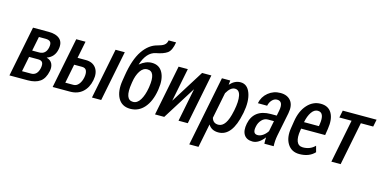

<svg xmlns="http://www.w3.org/2000/svg" viewBox="-86 -1249 3893 1942"><g transform="rotate(15 1861.0 -278.0)"><path d="M274.9 -452.6H206.1L175.8 -302.2H250Q317.9 -303.2 333.5 -376.5Q341.8 -418.5 327.1 -435.5Q312.5 -452.6 274.9 -452.6ZM224.6 -74.2Q289.6 -74.2 306.6 -153.8Q314.5 -194.3 302.7 -213.4Q291 -232.4 256.3 -232.4H162.1L130.4 -74.2ZM290 -528.3Q367.2 -528.3 406.2 -492.2Q445.3 -456.1 431.2 -383.8Q414.6 -299.8 337.4 -272V-270.5Q378.9 -258.8 395 -226.6Q411.1 -194.3 402.3 -148.9Q386.2 -68.4 338.9 -34.2Q291.5 0 210 0H18.6L124 -528.3Z M668 -75.2Q700.7 -75.2 723.6 -103.5Q746.6 -131.8 755.4 -174.8Q764.2 -218.8 753.4 -246.1Q742.7 -273.4 707.5 -273.9H623L583.5 -75.2ZM979.5 0H882.8L988.3 -528.3H1085ZM722.7 -350.1Q796.4 -350.6 832 -301.8Q867.7 -252.9 851.6 -172.4Q835.4 -91.8 784.2 -45.9Q732.9 0 652.8 0H471.2L576.7 -528.3H673.8L638.2 -350.1Z M1414.6 -255.9Q1439.9 -420.4 1352.1 -420.4Q1306.6 -420.9 1276.4 -374Q1246.1 -327.1 1235.4 -255.9L1233.4 -242.7Q1204.1 -64.9 1294.4 -64.9Q1338.9 -64.5 1369.1 -114.3Q1399.4 -164.1 1412.6 -242.7ZM1284.2 10.3Q1196.3 9.8 1157.2 -60.5Q1118.2 -130.9 1136.7 -245.1L1138.7 -257.8Q1139.6 -261.7 1139.6 -263.7Q1139.6 -265.6 1140.6 -268.6L1145.5 -299.8Q1173.3 -474.6 1236.8 -567.4Q1300.3 -660.2 1388.7 -681.2Q1432.6 -692.4 1454.6 -709Q1476.6 -725.6 1482.4 -758.8H1560.5Q1546.4 -670.9 1507.3 -643.1Q1468.3 -615.2 1388.7 -600.6Q1296.9 -581.1 1252.4 -445.8L1253.4 -445.3Q1314.9 -496.1 1378.4 -496.1Q1457.5 -496.1 1492.7 -429.7Q1527.8 -363.3 1511.2 -255.9L1509.3 -242.7Q1489.3 -123.5 1430.7 -56.6Q1372.1 10.3 1284.2 10.3Z M1894.5 -528.3H1991.7L1886.2 0H1789.1L1857.9 -345.7L1856.9 -346.2L1639.6 0H1543L1648.4 -528.3H1745.1L1675.8 -181.2L1676.8 -180.7Z M2171.4 -390.6 2117.2 -118.7Q2132.3 -64.9 2187 -64.9Q2270 -64.9 2304.7 -237.8L2307.1 -248Q2326.7 -345.7 2314.9 -403.3Q2303.2 -460.9 2257.3 -460.9Q2211.4 -460.9 2171.4 -390.6ZM2295.9 -538.1Q2367.7 -538.1 2397.9 -456.1Q2428.2 -374 2403.8 -248L2401.4 -237.8Q2352.1 10.3 2207.5 10.3Q2135.3 10.3 2102.1 -44.4L2052.7 203.1H1956.1L2102.1 -528.3H2189.5L2185.1 -483.9L2186 -483.4Q2234.9 -538.1 2295.9 -538.1Z M2599.1 -66.4Q2626.5 -66.4 2654.8 -85.9Q2682.1 -105.5 2700.7 -134.8L2722.7 -245.6H2659.2Q2622.6 -245.6 2595.2 -216.3Q2567.9 -187 2560.1 -145.5Q2543 -66.4 2599.1 -66.4ZM2672.9 -307.1H2735.4L2746.1 -361.3Q2766.1 -463.9 2697.8 -463.9Q2668.9 -463.9 2646 -439.5Q2623 -415 2615.7 -378.4L2518.6 -378.9Q2531.7 -448.2 2586.4 -493.2Q2641.1 -538.1 2713.9 -538.1Q2786.6 -538.1 2823.2 -492.2Q2859.9 -446.3 2843.3 -360.4L2793.9 -115.2Q2782.2 -55.7 2785.6 0H2688Q2687 -19.5 2687 -35.2Q2687 -50.8 2688.5 -64.9L2687.5 -65.4Q2628.9 9.8 2566.4 9.8Q2503.4 9.8 2476.1 -32.2Q2448.7 -74.2 2463.9 -150.4Q2479 -226.6 2531.7 -267.1Q2584.5 -307.1 2672.9 -307.1Z M3178.2 -334.5Q3198.2 -461.9 3124.5 -461.9Q3087.4 -461.9 3059.6 -420.9Q3031.7 -379.9 3019 -314.5H3174.8ZM3055.2 9.8Q2973.1 9.8 2932.1 -55.2Q2891.1 -120.1 2907.7 -222.7L2919.9 -299.8Q2937.5 -409.2 2996.1 -473.6Q3054.7 -538.1 3135.7 -538.1Q3216.3 -538.1 3251.5 -477.1Q3286.6 -416 3270 -312L3259.3 -243.7H3007.8L3004.4 -222.7Q2992.2 -149.4 3008.8 -107.4Q3025.4 -65.4 3073.2 -64.9Q3149.9 -64.9 3198.7 -115.7L3215.8 -52.2Q3158.2 9.8 3055.2 9.8Z M3706.5 -452.6H3577.1L3486.8 0H3389.6L3480 -452.6H3352.1L3367.2 -528.3H3721.7Z"/></g></svg>

Font: RobotoCondensed-Italic
Style: Italic
Weight: 400
Designer: Google
Version: Version 1.200311; 2013